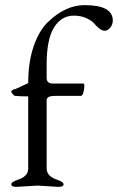

<svg xmlns="http://www.w3.org/2000/svg" viewBox="-20 -726 460 749"><path d="M127 -2 44 3Q24 3 24 -7Q24 -16 47 -24Q90 -37 90 -68V-350Q74 -350 61.5 -350.5Q49 -351 38 -352Q35 -353 29.5 -359Q24 -365 24 -369Q24 -372 31 -376Q39 -378 53.5 -384.5Q68 -391 90 -402Q90 -484 111.5 -546Q133 -608 168 -641Q236 -706 310 -706Q420 -706 420 -646Q420 -630 410 -618Q400 -606 389 -606Q378 -606 367 -615Q356 -624 346 -636Q336 -647 315 -656Q294 -665 268 -665Q219 -665 190.5 -618.5Q162 -572 162 -475V-422Q162 -400 187 -400H305Q309 -400 309 -389Q309 -377 305 -364.5Q301 -352 296 -352H202Q177 -352 170 -348Q162 -343 162 -335V-68Q163 -37 205 -24Q228 -16 228 -7Q228 3 208 3Z"/></svg>

Font: Benne
Style: Regular
Weight: 400
Designer: John-Daniel Harrington
Version: Version 1.001